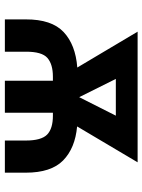

<svg xmlns="http://www.w3.org/2000/svg" viewBox="82 -667 585 789"><g transform="rotate(90 374.5 -272.5)"><path d="M192.5 0H59.7V-85.9Q59.3 -192.1 111.5 -241.3Q163.7 -290.5 257.5 -297.6L110.1 -545.5H647L499.6 -296.9Q589.1 -288.7 639.4 -239.3Q689.6 -190 689.6 -85.9V0H557.5V-85.9Q557.5 -149.9 533 -173.7Q508.5 -197.4 455.6 -197.4H443.2V0H311.8V-197.4H295.1Q244.3 -197.4 218.2 -174.9Q192.1 -152.3 192.5 -85.9ZM379.3 -305.4 455.3 -456H304.3Z"/></g></svg>

Font: Inter Zeller Semi Bold
Style: Regular
Weight: 600
Designer: Rasmus Andersson; Joe Bland
Foundry: zeller
Version: Version 3.015;git-dec3a8cb1